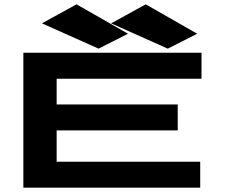

<svg xmlns="http://www.w3.org/2000/svg" viewBox="-20 -868 1040 888"><path d="M88 0V-624H912V-504H242V-385H802V-265H242V-120H906V0ZM436 -643 174 -760 334 -848 572 -712ZM756 -643 494 -760 654 -848 892 -712Z"/></svg>

Font: Inconsolata UltraExpanded Black
Style: Regular
Weight: 900
Width: 9
Monospace: yes
Designer: Raph Levien, Cyreal, Brenton Simpson
Foundry: Raph Levien, Cyreal, Google
Version: Version 3.001; ttfautohint (v1.8.2.53-6de2)